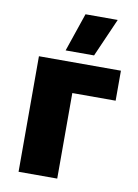

<svg xmlns="http://www.w3.org/2000/svg" viewBox="-84 -795 611 851"><g transform="rotate(10 221.5 -369.5)"><path d="M300 -566 376 -739H231L172 -566ZM60 0H234V-385H429V-520H60Z"/></g></svg>

Font: Fixel Display ExtraBold
Style: Regular
Weight: 800
Designer: AlfaBravo + MacPaw
Foundry: Kyrylo Tkachov, Marchela Mozhyna, Serhii Makarenko, Maria Weinstein, Zakhar Kryvoshyya
Version: Version 1.211